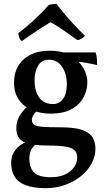

<svg xmlns="http://www.w3.org/2000/svg" viewBox="-20 -731 562 1000"><path d="M217 249Q153 249 113.5 233.5Q74 218 56 188.5Q38 159 38 117Q38 79 59 51Q80 23 118 8L173 14Q150 33 141.5 51.5Q133 70 133 95Q133 143 158 167.5Q183 192 243 192Q308 192 345 161.5Q382 131 382 90Q382 67 370.5 53.5Q359 40 326 33.5Q293 27 229 27Q185 27 154 22.5Q123 18 103 7.5Q83 -3 74 -20.5Q65 -38 65 -65Q65 -101 85 -132Q105 -163 135 -187L181 -161Q163 -146 154.5 -132.5Q146 -119 146 -108Q146 -90 157.5 -81.5Q169 -73 201.5 -70.5Q234 -68 294 -68Q359 -68 399 -57Q439 -46 458 -21.5Q477 3 477 46Q477 82 458 118.5Q439 155 404.5 184Q370 213 322 231Q274 249 217 249ZM244 -139Q192 -139 148 -157Q104 -175 78.5 -211Q53 -247 53 -301Q53 -349 74 -386Q95 -423 137 -445Q179 -467 240 -467Q293 -467 329.5 -450.5Q366 -434 390 -408.5Q414 -383 424.5 -355Q435 -327 435 -304Q435 -259 413.5 -221Q392 -183 349.5 -161Q307 -139 244 -139ZM256 -189Q288 -189 308 -215.5Q328 -242 328 -293Q328 -346 303.5 -383Q279 -420 234 -420Q196 -420 178 -388Q160 -356 160 -314Q160 -254 185.5 -221.5Q211 -189 256 -189ZM486 -392Q470 -396 448.5 -400Q427 -404 406.5 -407Q386 -410 370 -411L292 -458H478Q483 -444 484.5 -426.5Q486 -409 486 -392ZM94 -517Q84 -523 80 -536Q76 -549 75 -558Q114 -587 157 -626.5Q200 -666 234 -705Q243 -708 254.5 -709.5Q266 -711 274 -711Q302 -674 339.5 -631Q377 -588 422 -545Q417 -537 406.5 -530.5Q396 -524 383 -522Q352 -544 314 -571Q276 -598 244 -615Q232 -609 212 -596.5Q192 -584 169.5 -569Q147 -554 126.5 -540Q106 -526 94 -517Z"/></svg>

Font: Vollkorn Medium
Style: Regular
Weight: 500
Designer: Friedrich Althausen
Foundry: Friedrich Althausen
Version: Version 5.000